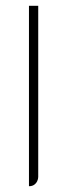

<svg xmlns="http://www.w3.org/2000/svg" viewBox="-20 -644 232 663"><path d="M80 -1V-624H112V-33Q112 -26 108.5 -18.5Q105 -11 98 -6Q91 -1 80 -1Z"/></svg>

Font: Mada ExtraLight
Style: Regular
Weight: 250
Designer: Khaled Hosny
Version: Version 1.5